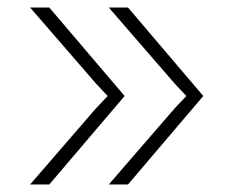

<svg xmlns="http://www.w3.org/2000/svg" viewBox="-20 -490 600 510"><path d="M269 -470 444 -268 475 -235 442 -200 269 0H320L520 -235L320 -470ZM111 -470H60L235 -268L266 -235L233 -200L60 0H111L311 -235Z"/></svg>

Font: Kreadon
Style: Regular
Weight: 400
Designer: kohakuno
Foundry: StudioGnu
Version: Version 1.000;Glyphs 3.1.2 (3151)